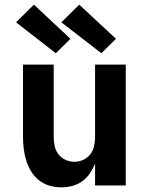

<svg xmlns="http://www.w3.org/2000/svg" viewBox="-20 -798 640 826"><path d="M243 8Q217 8 192 0.5Q167 -7 147 -23Q127 -39 113.5 -61.5Q100 -84 92.5 -108.5Q85 -133 82 -158.5Q79 -184 79 -210V-520H211V-210Q211 -190 215 -170.5Q219 -151 231 -135Q243 -119 261.5 -110.5Q280 -102 300 -102Q320 -102 338.5 -110.5Q357 -119 369 -135Q381 -151 385 -170.5Q389 -190 389 -210V-520H521V0H389V-94Q380 -72 366.5 -52Q353 -32 333.5 -18Q314 -4 290.5 2Q267 8 243 8ZM416 -569 244 -702 321 -778 479 -631ZM220 -569 49 -702 126 -778 283 -631Z"/></svg>

Font: Iosevka Extrabold Extended
Style: Regular
Weight: 800
Width: 7
Monospace: yes
Designer: Belleve Invis
Foundry: Belleve Invis
Version: Version 32.5.0; ttfautohint (v1.8.4)